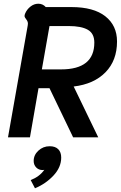

<svg xmlns="http://www.w3.org/2000/svg" viewBox="-20 -738 649 1032"><path d="M129 -601Q130 -605 130 -611Q130 -623 121 -634Q112 -645 112 -652Q112 -658 115 -665Q124 -687 143.5 -702.5Q163 -718 186 -718Q210 -718 226 -700H364Q483 -700 546 -650.5Q609 -601 609 -515Q609 -413 547 -349.5Q485 -286 376 -273L508 0H373L246 -264H187L141 0H23ZM308 -365Q487 -365 487 -509Q487 -558 452 -578Q417 -598 349 -598H246L205 -365ZM145 230Q193 211 218 175L209 176Q188 176 174.5 162Q161 148 161 127Q161 95 186.5 71.5Q212 48 247 48Q277 48 293 64Q309 80 309 109Q309 161 267.5 205.5Q226 250 168 274Z"/></svg>

Font: Niramit SemiBold
Style: Italic
Weight: 600
Italic angle: -10°
Designer: Katatrad Aksorn Co.,Ltd.
Foundry: Cadson Demak Co.,Ltd.
Version: Version 1.001; ttfautohint (v1.6)